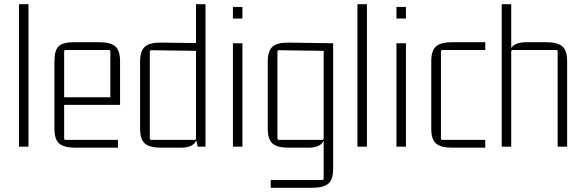

<svg xmlns="http://www.w3.org/2000/svg" viewBox="-20 -695 2761 910"><path d="M115 0H70V-675H115Z M539 5H338Q284 5 261 -14.5Q238 -34 238 -85V-405Q238 -457 258.5 -476Q279 -495 332 -495H449Q503 -495 526 -475.5Q549 -456 549 -405V-198H284V-39Q284 -32 291 -32H539ZM291 -458Q284 -458 284 -451V-234H503V-451Q503 -458 496 -458Z M909 -675H954V0H917L910 -30Q897 5 836 5H744Q690 5 667 -14.5Q644 -34 644 -85V-403Q644 -454 667 -474Q690 -494 744 -493L909 -491ZM909 -39V-454L697 -457Q690 -457 690 -450V-39Q690 -32 697 -32H902Q909 -32 909 -39Z M1129 -607H1084V-662H1129ZM1129 0H1084V-490H1129Z M1507 158Q1514 158 1514 151V-29Q1500 5 1441 5H1349Q1295 5 1272 -14.5Q1249 -34 1249 -85V-403Q1249 -454 1272 -474Q1295 -494 1349 -493L1559 -490V105Q1559 156 1536 175.5Q1513 195 1459 195H1263V158ZM1514 -39V-454L1302 -457Q1295 -457 1295 -450V-39Q1295 -32 1302 -32H1507Q1514 -32 1514 -39Z M1719 0H1674V-675H1719Z M1904 -607H1859V-662H1904ZM1904 0H1859V-490H1904Z M2280 5H2124Q2070 5 2047 -14.5Q2024 -34 2024 -85V-405Q2024 -456 2047 -475.5Q2070 -495 2124 -495H2280V-458H2077Q2070 -458 2070 -451V-39Q2070 -32 2077 -32H2280Z M2476 -495H2568Q2622 -495 2645 -475.5Q2668 -456 2668 -405V0H2623V-451Q2623 -458 2616 -458H2410Q2403 -458 2403 -451V0H2358V-675H2403V-468Q2421 -495 2476 -495Z"/></svg>

Font: Gemunu Libre ExtraLight
Style: Regular
Weight: 200
Designer: Puspanada Ekanayake, Sola Matas, Pathum Egodawatta, Kosala Senevirathne
Foundry: mooniak
Version: Version 1.100